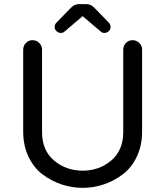

<svg xmlns="http://www.w3.org/2000/svg" viewBox="-20 -897 798 927"><path d="M666 -657V-262Q666 -194 640.5 -140.5Q615 -87 572.5 -55Q530 -23 480.5 -6.5Q431 10 379 10Q327 10 277.5 -6.5Q228 -23 185.5 -55Q143 -87 117.5 -140.5Q92 -194 92 -262V-657Q92 -676 105 -689.5Q118 -703 137 -703Q156 -703 169.5 -689.5Q183 -676 183 -657V-259Q183 -171 241 -122Q299 -73 379 -73Q459 -73 517 -122Q575 -171 575 -259V-657Q575 -676 588 -689.5Q601 -703 620 -703Q639 -703 652.5 -689.5Q666 -676 666 -657ZM514 -766Q514 -755 505 -746.5Q496 -738 484 -738Q473 -738 466 -745L379 -819L292 -745Q285 -738 274 -738Q262 -738 253 -746.5Q244 -755 244 -766V-768Q244 -779 252 -787L320 -857Q338 -877 360 -877H398Q420 -877 438 -857L506 -787Q514 -779 514 -766Z"/></svg>

Font: VarelaRound
Style: Regular
Weight: 400
Designer: Joe Prince, Avraham Cornfeld
Foundry: Joe Prince, Avraham Cornfeld
Version: Version 2.000;PS 002.000;hotconv 1.0.88;makeotf.lib2.5.64775